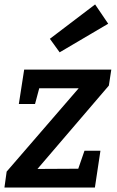

<svg xmlns="http://www.w3.org/2000/svg" viewBox="-23 -846 529 866"><path d="M479 -532 468 -460 146 -84 330 -85 358 -166H430L405 0H-3L7 -72L332 -448H154L135 -377H62L86 -532ZM465 -739 246 -610 202 -671 406 -826Z"/></svg>

Font: Bitter Pro SemiBold
Style: Italic
Weight: 600
Italic angle: -9°
Designer: Sol Matas, and Bitter project Authors
Foundry: Sol Matas
Version: Version 1.010